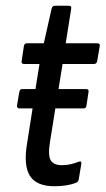

<svg xmlns="http://www.w3.org/2000/svg" viewBox="-20 -638 366 666"><path d="M169 8Q106 8 83.5 -28.5Q61 -65 74 -141L93 -262H48Q38 -262 39 -272L47 -319Q49 -329 56 -329H103L117 -416H64Q53 -416 55 -426L63 -479Q65 -488 74 -488H132L159 -608Q162 -618 170 -618H219Q229 -618 227 -608L208 -488H317Q328 -488 326 -478L317 -426Q315 -416 306 -416H197L183 -329H279Q289 -329 287 -319L280 -272Q279 -262 270 -262H172L153 -143Q146 -99 156 -82Q166 -65 195 -65Q211 -65 226 -68.5Q241 -72 253 -77Q264 -81 262 -69L253 -15Q251 -7 244 -4Q213 8 169 8Z"/></svg>

Font: Sofia Sans Condensed Medium
Style: Italic
Weight: 500
Italic angle: -9°
Designer: Botio Nikoltchev, Ani Petrova
Foundry: lettersoup
Version: Version 4.101; ttfautohint (v1.8.4.7-5d5b)